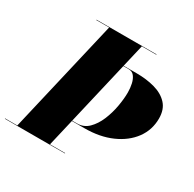

<svg xmlns="http://www.w3.org/2000/svg" viewBox="-208 -922 1105 1094"><g transform="rotate(30 345.0 -375.0)"><path d="M-45 -2.5H35.5L209.5 -747.5H125V-750H520V-747.5H424.5L390 -600H475Q540.5 -600 595 -585Q649.5 -570 682.2 -535Q715 -500 715 -440Q715 -365 671.8 -306.2Q628.5 -247.5 552 -213.8Q475.5 -180 375 -180H292L250.5 -2.5H350V0H-45ZM425 -597.5H389.5L292.5 -182.5H325Q368.5 -182.5 399.2 -213Q430 -243.5 449.5 -290.2Q469 -337 478 -388Q487 -439 487 -479.5Q487 -509 481 -536Q475 -563 461.5 -580.2Q448 -597.5 425 -597.5Z"/></g></svg>

Font: Bodoni* 72pt Fatface
Style: Italic
Weight: 900
Italic angle: -13°
Version: Version 2.3